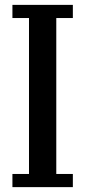

<svg xmlns="http://www.w3.org/2000/svg" viewBox="-20 -768 350 788"><path d="M31 -54H99V-694H31V-748H279V-694H211V-54H279V0H31Z"/></svg>

Font: IBM Plex Serif Medm
Style: Regular
Weight: 500
Designer: Mike Abbink, Paul van der Laan, Pieter van Rosmalen
Foundry: Bold Monday
Version: Version 3.001